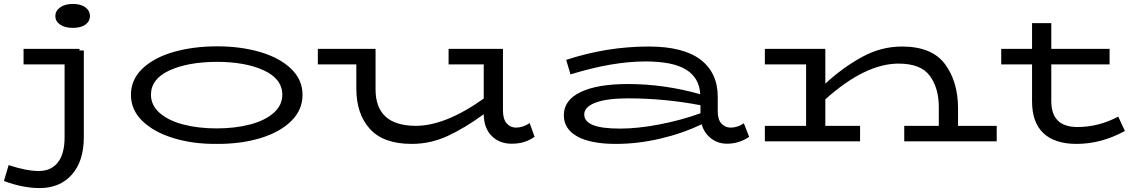

<svg xmlns="http://www.w3.org/2000/svg" viewBox="-48 -720 5794 978"><path d="M410 -638Q410 -611 387 -594.5Q364 -578 323 -578Q283 -578 258.5 -594.5Q234 -611 234 -638Q234 -665 258.5 -682.5Q283 -700 323 -700Q363 -700 386.5 -683Q410 -666 410 -638ZM357 -463H379V-22Q379 101 318 169.5Q257 238 154 238Q69 238 -28 202L-4 121Q86 151 150 151Q213 151 247 107Q281 63 281 -20V-392H72V-471H357Z M619 -237Q619 -315 678 -371Q737 -427 837 -455.5Q937 -484 1059 -484Q1178 -484 1277 -455Q1376 -426 1434.5 -370Q1493 -314 1493 -237Q1493 -160 1435 -103Q1377 -46 1277 -16Q1177 14 1055 13Q935 14 835.5 -16.5Q736 -47 677.5 -103.5Q619 -160 619 -237ZM1390 -237Q1390 -318 1296 -361.5Q1202 -405 1055 -405Q908 -404 814.5 -361Q721 -318 721 -237Q721 -184 765 -145Q809 -106 885 -86Q961 -66 1055 -66Q1150 -66 1226 -86Q1302 -106 1346 -145Q1390 -184 1390 -237Z M2675 -23Q2650 -6 2622.5 3Q2595 12 2558 12Q2496 12 2456.5 -27.5Q2417 -67 2416 -138Q2320 -68 2232.5 -27.5Q2145 13 2049 13Q1905 13 1836 -63.5Q1767 -140 1767 -269V-392H1571V-471H1865V-265Q1865 -80 2069 -79Q2221 -79 2416 -218V-392H2237V-471H2514V-157Q2514 -113 2533 -91.5Q2552 -70 2580 -70Q2616 -70 2650 -93Z M3768 -23Q3717 12 3655 12Q3609 12 3574 -15Q3539 -42 3526 -87Q3428 -40 3314 -13.5Q3200 13 3089 13Q2961 13 2892.5 -25Q2824 -63 2824 -133Q2824 -210 2909.5 -251Q2995 -292 3151 -292Q3335 -292 3519 -240Q3514 -324 3446.5 -365.5Q3379 -407 3240 -407Q3071 -407 2858 -341L2836 -415Q3043 -483 3256 -483Q3433 -483 3520.5 -416Q3608 -349 3608 -227V-152Q3608 -111 3627 -90.5Q3646 -70 3674 -70Q3709 -70 3741 -92ZM3111 -65Q3200 -65 3310 -86Q3420 -107 3520 -143V-184Q3337 -219 3151 -219Q3045 -219 2986.5 -197.5Q2928 -176 2928 -137Q2928 -101 2972.5 -83Q3017 -65 3111 -65Z M5029 -79V0H4558V-79H4734V-175Q4734 -271 4688.5 -333.5Q4643 -396 4529 -396Q4359 -396 4156 -214V-79H4333V0H3848V-79H4058V-392H3848V-471H4156V-294Q4245 -376 4342.5 -429.5Q4440 -483 4546 -483Q4699 -483 4765.5 -393.5Q4832 -304 4832 -167V-79Z M5682 -53Q5562 13 5436 13Q5325 13 5267 -41.5Q5209 -96 5209 -204V-392H5052V-471H5209V-602H5307V-471H5604V-392H5307V-205Q5307 -73 5440 -73Q5548 -73 5648 -126Z"/></svg>

Font: BioRhyme Expanded
Style: Regular
Weight: 400
Width: 7
Designer: Aoife Mooney
Foundry: Aoife Mooney Type
Version: Version 1.001